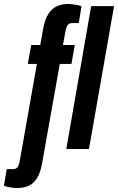

<svg xmlns="http://www.w3.org/2000/svg" viewBox="-90 -755 598 973"><path d="M-5 198Q-13 198 -26 196.5Q-39 195 -51.5 192Q-64 189 -70 186L-56 102H-23Q-8 102 -1 92Q6 82 9 67L97 -431H51L68 -527H114L128 -605Q137 -657 155.5 -685Q174 -713 199.5 -724Q225 -735 258 -735Q266 -735 279 -733Q292 -731 304.5 -729Q317 -727 323 -722L309 -638H276Q261 -638 253.5 -628.5Q246 -619 243 -603L229 -527H289L272 -431H213L124 69Q115 121 97 149Q79 177 53 187.5Q27 198 -5 198ZM246 0 372 -724H488L361 0Z"/></svg>

Font: Archivo ExtraCondensed
Style: Bold Italic
Weight: 700
Width: 2
Italic angle: -10°
Designer: Hector Gatti
Foundry: Omnibus-Type
Version: Version 2.001